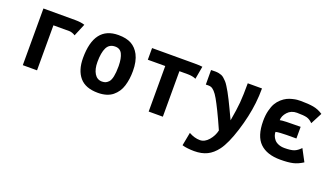

<svg xmlns="http://www.w3.org/2000/svg" viewBox="-66 -954 2719 1585"><g transform="rotate(20 1294.0 -162.0)"><path d="M106 -498H386.2Q436 -498 469.2 -486.8L423.3 -377.4Q412.6 -385.3 397.7 -390.4Q382.8 -395.5 372.6 -395.5H231V0H106Z M822.8 -120.6Q852.1 -152.8 852.1 -258.8Q852.1 -258.8 852.1 -266.6Q851.1 -331.1 833 -368.2Q814.9 -405.3 771.5 -405.3Q719.2 -405.3 697.5 -361.3Q675.8 -317.4 675.8 -235.4Q675.8 -172.9 699.2 -134.5Q722.7 -96.2 765.6 -96.2Q785.2 -96.7 797.1 -101.8Q809.1 -106.9 822.8 -120.6ZM765.1 2.9Q656.2 2.9 604.5 -57.9Q552.7 -118.7 552.7 -226.6Q552.7 -503.9 764.2 -503.9Q834.5 -503.9 878.2 -479.7Q921.9 -455.6 948.2 -405.8Q977.1 -350.1 977.1 -265.1Q977.1 -229 972.7 -196.8Q968.3 -164.6 959 -133.8Q949.7 -103 933.1 -78.6Q916.5 -54.2 893.8 -35.6Q871.1 -17.1 838.6 -7.1Q806.2 2.9 766.1 2.9Z M1213.4 4.4V-395.5Q1157.7 -395.5 1114.7 -395.3Q1071.8 -395 1060.5 -395V-497.6Q1086.4 -497.6 1235.1 -497.8Q1383.8 -498 1433.6 -498Q1482.9 -498 1503.4 -494.6L1483.4 -381.8Q1453.1 -395.5 1411.6 -395.5H1337.9V4.4Z M1593.3 53.7Q1643.1 81.5 1690.4 81.5Q1732.4 81.5 1766.6 41.7Q1800.8 2 1811.5 -46.9Q1772 -136.2 1743.2 -194.8Q1714.4 -253.4 1694.6 -288.1Q1674.8 -322.8 1658 -340.1Q1641.1 -357.4 1629.6 -362.1Q1618.2 -366.7 1602.1 -366.7Q1585.4 -366.7 1580.6 -366.2L1580.1 -493.7Q1600.6 -494.6 1617.2 -494.6Q1633.3 -494.6 1646.5 -491.9Q1659.7 -489.3 1671.9 -484.9Q1684.1 -480.5 1696.3 -469.5Q1708.5 -458.5 1719.2 -447.3Q1730 -436 1743.7 -413.8Q1757.3 -391.6 1769.3 -370.8Q1781.2 -350.1 1799.3 -313.7Q1817.4 -277.3 1833 -244.4Q1848.6 -211.4 1873.5 -158.7Q1891.6 -261.2 1897 -325.4Q1902.3 -389.6 1902.3 -494.6H2027.3Q2027.3 -428.2 2020 -364.7Q2006.3 -243.7 1964.4 -110.6Q1922.4 22.5 1876 85Q1837.4 136.7 1790 159.9Q1742.7 183.1 1677.2 183.1Q1647.9 183.1 1621.3 179.9Q1594.7 176.8 1583 173.3L1571.3 169.9Z M2508.8 -146.5 2564.9 -41Q2521 -12.7 2479 -3.2Q2437 6.3 2369.1 6.3Q2251 6.3 2189.5 -53.5Q2127.9 -113.3 2127.9 -246.1Q2127.9 -296.9 2138.2 -337.9Q2148.4 -378.9 2164.1 -405.5Q2179.7 -432.1 2202.4 -451.9Q2225.1 -471.7 2245.8 -481.9Q2266.6 -492.2 2291.3 -498.3Q2315.9 -504.4 2331.8 -505.9Q2347.7 -507.3 2364.3 -507.3Q2431.2 -507.3 2475.3 -499.5Q2519.5 -491.7 2559.6 -464.8L2507.3 -364.3Q2482.4 -390.1 2455.1 -397.5Q2427.7 -404.8 2367.7 -404.8Q2316.9 -404.8 2285.6 -370.4Q2254.4 -335.9 2254.4 -298.8Q2280.8 -306.2 2435.5 -306.2V-203.6Q2377 -203.6 2350.6 -203.4Q2324.2 -203.1 2296.6 -201.4Q2269 -199.7 2254.4 -195.8Q2254.4 -179.2 2260.5 -162.6Q2266.6 -146 2279.3 -130.6Q2292 -115.2 2315.4 -105.5Q2338.9 -95.7 2369.1 -95.7Q2423.8 -95.7 2451.9 -106Q2480 -116.2 2508.8 -146.5Z"/></g></svg>

Font: Fantasque Sans Mono
Style: Bold
Weight: 700
Monospace: yes
Designer: Jany Belluz
Version: Version 1.8.0 ; ttfautohint (v1.8.2)